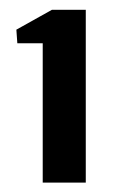

<svg xmlns="http://www.w3.org/2000/svg" viewBox="-20 -821 241 400"><path d="M69 -440.6V-730.8H16.1L14.1 -759.2L88.2 -800.6H158.7V-440.6Z"/></svg>

Font: Big Shoulders Stencil Text Thin
Style: Regular
Weight: 100
Designer: Patric King
Foundry: XO Type Co
Version: Version 2.001